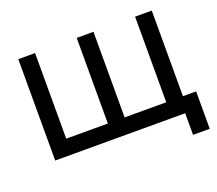

<svg xmlns="http://www.w3.org/2000/svg" viewBox="-112 -693 1084 961"><g transform="rotate(-20 430.5 -212.5)"><path d="M851.1 115.2H762.2V0H69.8V-540H159.2V-84H380.9V-540H470.2V-84H691.9V-540H780.8V-84H851.1Z"/></g></svg>

Font: Vela Sans Med
Style: Regular
Weight: 500
Designer: Principal design: Mikhail Sharanda - project Manrope.
Design modification: Ravid Balaliev
Foundry: Mikhail Sharanda
Version: Version 1.001